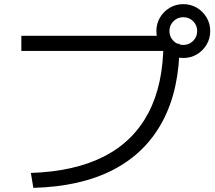

<svg xmlns="http://www.w3.org/2000/svg" viewBox="-20 -875 1040 927"><path d="M129 -40Q340 -47 482 -119.5Q624 -192 696.5 -330Q769 -468 769 -669L807 -629H83V-702H800V-664H847Q847 -444 765.5 -290.5Q684 -137 527 -55.5Q370 26 141 32ZM865 -595Q829 -595 799.5 -612.5Q770 -630 752.5 -659.5Q735 -689 735 -725Q735 -761 752.5 -790.5Q770 -820 799.5 -837.5Q829 -855 865 -855Q901 -855 930.5 -837.5Q960 -820 977.5 -790.5Q995 -761 995 -725Q995 -689 977.5 -659.5Q960 -630 930.5 -612.5Q901 -595 865 -595ZM865 -658Q893 -658 912.5 -677.5Q932 -697 932 -725Q932 -753 912.5 -772.5Q893 -792 865 -792Q837 -792 817.5 -772.5Q798 -753 798 -725Q798 -697 817.5 -677.5Q837 -658 865 -658Z"/></svg>

Font: M PLUS 1 Code
Style: Regular
Weight: 400
Designer: Coji Morishita
Foundry: UNDERFOREST DESIGN
Version: Version 1.005